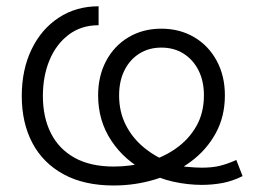

<svg xmlns="http://www.w3.org/2000/svg" viewBox="-20 -567 797 599"><path d="M334.5 11.7Q242.7 11.7 178.5 -23.2Q114.3 -58.1 81.1 -120.8Q47.9 -183.6 47.9 -267.6Q47.9 -349.6 78.4 -412.8Q108.9 -476.1 163.1 -511.7Q217.3 -547.4 287.6 -547.4V-488.3Q233.4 -488.3 194.3 -458.7Q155.3 -429.2 134.5 -379.4Q113.8 -329.6 113.8 -267.6Q113.8 -201.2 138.7 -151.6Q163.6 -102.1 212.9 -74.7Q262.2 -47.4 335 -47.4Q388.2 -47.4 438.5 -61.5Q488.8 -75.7 528.8 -103.8Q568.8 -131.8 592.5 -173.3Q616.2 -214.8 616.2 -269.5Q616.2 -314 599.4 -347.4Q582.5 -380.9 552.7 -399.7Q522.9 -418.5 483.4 -418.5Q444.3 -418.5 414.6 -399.7Q384.8 -380.9 368.2 -347.4Q351.6 -314 351.6 -269.5Q351.6 -217.8 372.6 -176.8Q393.6 -135.7 429.7 -106.2Q465.8 -76.7 511.2 -59.6Q534.2 -49.3 561.8 -46.6Q589.4 -43.9 609.9 -43.9Q643.1 -43.9 667.2 -50Q691.4 -56.2 717.3 -67.9L736.8 -17.6Q705.6 -2 674.3 3.9Q643.1 9.8 609.4 9.8Q565.9 9.8 520.5 -0.2Q475.1 -10.3 437 -31.7Q369.1 -65.4 327.6 -127.7Q286.1 -189.9 286.1 -269.5Q286.1 -330.1 311.3 -377.2Q336.4 -424.3 381.1 -450.9Q425.8 -477.5 483.4 -477.5Q541 -477.5 585.9 -450.9Q630.9 -424.3 656.2 -377.2Q681.6 -330.1 681.6 -269.5Q681.6 -203.1 652.8 -150.9Q624 -98.6 574.7 -62.3Q525.4 -25.9 463.4 -7.1Q401.4 11.7 334.5 11.7Z"/></svg>

Font: Inter 20pt Light
Style: Regular
Weight: 300
Version: Version 4.001;git-66647c0bb